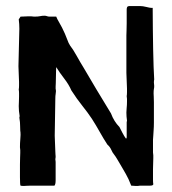

<svg xmlns="http://www.w3.org/2000/svg" viewBox="-20 -584 570 635"><path d="M256 -361Q276 -327 298.5 -289Q321 -251 347 -209Q357 -182 375 -164Q379 -156 385 -144.5Q391 -133 397 -125L399 -129V-180Q399 -182 399.5 -182.5Q400 -183 400 -185Q399 -192 398.5 -198.5Q398 -205 398 -212Q398 -219 399 -228Q400 -237 400 -248Q400 -253 400 -257Q400 -261 399 -266Q400 -271 400 -279V-285V-287V-288V-289V-290V-291L398 -343V-467Q398 -471 398.5 -482Q399 -493 399 -507V-509V-510V-519V-521V-522V-523V-524V-525V-526V-527V-528V-531V-532V-536V-544V-545V-546V-547V-548V-549V-550V-552V-553Q399 -557 400.5 -560.5Q402 -564 410 -564H443Q452 -564 464 -561Q476 -558 480 -558H485Q485 -524 485.5 -488.5Q486 -453 486.5 -421.5Q487 -390 488 -363.5Q489 -337 490 -321Q489 -318 489 -311Q489 -308 489.5 -305.5Q490 -303 490 -300Q490 -293 489 -290Q488 -285 488 -275Q488 -272 488.5 -264.5Q489 -257 489 -246V-198V-178Q489 -165 488 -152Q487 -139 487 -136Q486 -129 486 -122Q486 -115 486 -108V-107V-106V-105V-104V-94V-93V-90V-89V-88V-87V-86V-85V-83V-82V-81V-80Q487 -75 487 -70.5Q487 -66 487 -61Q487 -52 486.5 -42.5Q486 -33 486 -24V-5V-4V-3V3V5V6V7V8V9V10Q486 20 487 25Q487 30 476 30H443Q439 31 435.5 31Q432 31 429 31Q426 31 421.5 30.5Q417 30 414 30Q409 17 405 8.5Q401 0 396.5 -8Q392 -16 387 -24.5Q382 -33 375 -45Q372 -50 367 -58.5Q362 -67 358 -72Q352 -79 348 -88.5Q344 -98 335 -106Q322 -126 310 -147.5Q298 -169 284 -191Q270 -212 252 -234.5Q234 -257 216 -285Q208 -304 192.5 -324Q177 -344 166 -362Q166 -363 165.5 -353.5Q165 -344 165 -331.5Q165 -319 164.5 -308.5Q164 -298 164 -298V-290Q165 -287 165 -282Q165 -278 164 -272.5Q163 -267 163 -259L161 -135L163 -83Q163 -77 163.5 -73Q164 -69 164 -67Q164 -61 163 -58Q164 -53 164 -48.5Q164 -44 164 -39V-13V2V12Q164 26 160 30H81Q73 30 67.5 30.5Q62 31 59 31Q51 31 48 30Q47 30 46.5 21.5Q46 13 46 2V0V-10V-11V-12V-15V-16V-17V-18V-19V-22V-23V-33V-34V-36V-37V-39V-40Q46 -54 46.5 -63.5Q47 -73 47 -78Q47 -83 47 -87.5Q47 -92 46 -97Q46 -111 47 -121Q48 -131 48 -138Q48 -147 47 -152Q47 -162 46.5 -168.5Q46 -175 46 -180L44 -195Q44 -197 44.5 -197.5Q45 -198 45 -200Q42 -217 42 -233Q42 -239 42.5 -246.5Q43 -254 43 -264Q43 -270 43 -276Q43 -282 42 -288Q43 -293 43 -301V-302V-303V-307V-308V-309V-310V-311V-312V-313L41 -365L44 -489Q44 -497 43.5 -504.5Q43 -512 42 -520L48 -529Q53 -529 61 -529.5Q69 -530 73 -530Q78 -530 83 -530Q88 -530 93 -529Q106 -529 112.5 -530.5Q119 -532 127 -532Q132 -532 135.5 -530.5Q139 -529 145 -529H166Q169 -521 174.5 -512Q180 -503 185 -493Q196 -471 201.5 -455.5Q207 -440 212 -433Q221 -422 233.5 -399.5Q246 -377 256 -361Z"/></svg>

Font: Kirang Haerang sl
Style: Regular
Weight: 400
Version: Version 1.00